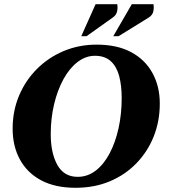

<svg xmlns="http://www.w3.org/2000/svg" viewBox="-20 -882 819 912"><path d="M339 10Q242 10 175.5 -25.5Q109 -61 74.5 -124.5Q40 -188 40 -271Q40 -355 70.5 -427.5Q101 -500 155.5 -554.5Q210 -609 282.5 -639.5Q355 -670 439 -670Q536 -670 602.5 -634.5Q669 -599 704 -535.5Q739 -472 739 -390Q739 -306 710 -233.5Q681 -161 627.5 -106Q574 -51 501 -20.5Q428 10 339 10ZM349 -42Q396 -42 434.5 -71.5Q473 -101 500.5 -153Q528 -205 543 -272.5Q558 -340 558 -416Q558 -476 546 -521Q534 -566 506 -591.5Q478 -617 431 -617Q387 -617 348.5 -587.5Q310 -558 281.5 -506Q253 -454 237 -387Q221 -320 221 -245Q221 -155 252.5 -98.5Q284 -42 349 -42ZM366 -710 434 -862H537Q540 -844 536 -827Q532 -810 516 -799L391 -710ZM518 -710 606 -862H709Q712 -844 708 -827Q704 -810 687 -799L543 -710Z"/></svg>

Font: Spectral ExtraBold
Style: Italic
Weight: 800
Italic angle: -10°
Designer: Jean-Baptiste Levee
Foundry: Production Type
Version: Version 2.001